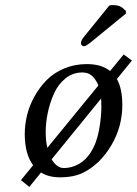

<svg xmlns="http://www.w3.org/2000/svg" viewBox="-20 -693 543 761"><path d="M470.2 -477.1 502.9 -453.1 443.4 -379.9Q464.8 -341.3 464.8 -276.9Q464.8 -190.4 420.9 -116.5Q377 -42.5 310.1 -8.8Q272.9 9.8 217.8 9.8Q172.4 9.8 142.6 -9.3L96.2 47.9L63 21L111.3 -38.1Q78.1 -82.5 78.1 -162.1Q78.1 -199.2 87.4 -237.1Q96.7 -274.9 116.9 -311.3Q137.2 -347.7 165.3 -376Q193.4 -404.3 234.6 -421.6Q275.9 -439 324.2 -439Q381.8 -439 416.5 -411.6ZM413.1 -670.9Q418.9 -672.9 428.2 -672.9Q457.5 -672.9 473.1 -654.8Q477.1 -650.9 479 -649.9V-639.2L345.2 -529.8Q321.3 -509.8 313 -509.8Q308.1 -509.8 304.4 -513.2Q300.8 -516.6 300.8 -521Q300.8 -532.2 311 -544.9ZM380.9 -302.7 184.6 -61.5Q205.6 -26.9 232.9 -26.9Q262.7 -26.9 290.8 -42Q318.8 -57.1 338.9 -87.9Q362.8 -125 372.3 -176.3Q381.8 -227.5 381.8 -270Q381.8 -291.5 380.9 -302.7ZM370.1 -354.5 368.2 -357.9Q367.2 -360.4 366.7 -361.8Q355.5 -384.3 341.6 -395Q327.6 -405.8 306.2 -405.8Q268.6 -405.8 239.3 -382.1Q210 -358.4 193.6 -321.3Q177.2 -284.2 169.2 -245.1Q161.1 -206.1 161.1 -169.9Q161.1 -135.7 167.5 -106.9Z"/></svg>

Font: Linux Libertine G
Style: Italic
Weight: 400
Italic angle: -12°
Designer: Philipp H. Poll
Foundry: Philipp H. Poll
Version: Version 5.1.3